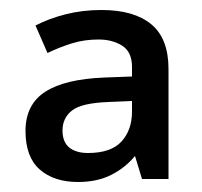

<svg xmlns="http://www.w3.org/2000/svg" viewBox="-20 -742 404 384"><path d="M183 -722Q248 -722 282.5 -693.5Q317 -665 317 -604V-384H264L250 -430Q230 -406 202 -392Q174 -378 136 -378Q88 -378 59.5 -403Q31 -428 31 -480Q31 -533 70.5 -558.5Q110 -584 190 -587L244 -589V-608Q244 -638 224.5 -650.5Q205 -663 177 -663Q149 -663 124.5 -655.5Q100 -648 75 -636L51 -691Q78 -705 111.5 -713.5Q145 -722 183 -722ZM197 -538Q143 -536 124 -521Q105 -506 105 -481Q105 -458 118.5 -447Q132 -436 156 -436Q202 -436 223 -459Q244 -482 244 -519V-540Z"/></svg>

Font: Noto Sans Meetei Mayek Medium
Style: Regular
Weight: 500
Designer: Monotype Design Team and Neelakash Kshetrimayum
Foundry: Monotype Imaging Inc.
Version: Version 2.002; ttfautohint (v1.8.4.7-5d5b)